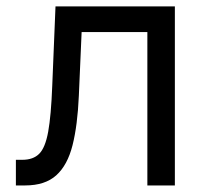

<svg xmlns="http://www.w3.org/2000/svg" viewBox="-20 -565 629 585"><path d="M28.4 0V-78.1H48.3Q81 -78.1 99.4 -96.4Q117.9 -114.7 126.8 -163.5Q135.7 -212.4 139.2 -304L149.1 -545.5H512.8V0H429V-467.3H228.7L220.2 -272.7Q216.3 -183.2 201 -122.5Q185.7 -61.8 151.5 -30.9Q117.2 0 56.8 0Z"/></svg>

Font: Inter Zeller
Style: Regular
Weight: 400
Designer: Rasmus Andersson; Joe Bland
Foundry: zeller
Version: Version 3.015;git-dec3a8cb1